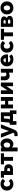

<svg xmlns="http://www.w3.org/2000/svg" viewBox="3636 -4202 760 8073"><g transform="rotate(-90 4016.5 -166.0)"><path d="M437 -184 535 -84Q495 -37 437 -10.5Q379 16 314 16Q235 16 173 -19Q111 -54 75.5 -115.5Q40 -177 40 -255Q40 -335 74.5 -396Q109 -457 170.5 -491.5Q232 -526 313 -526Q450 -526 534 -427L435 -326Q410 -358 384.5 -374Q359 -390 326 -390Q275 -390 241.5 -353.5Q208 -317 208 -255Q208 -194 242 -157Q276 -120 326 -120Q360 -120 387.5 -136.5Q415 -153 437 -184Z M698 0V-379H583V-510H861V-367H944Q1036 -367 1091.5 -318.5Q1147 -270 1147 -190Q1147 -102 1093 -51Q1039 0 944 0ZM927 -241H861V-126H927Q986 -126 986 -184Q986 -241 927 -241Z M1292 0V-379H1142V-510H1605V-379H1455V0Z M1851 194H1688V-510H1850V-450Q1873 -485 1909.5 -505.5Q1946 -526 1996 -526Q2060 -526 2113.5 -492Q2167 -458 2199.5 -397Q2232 -336 2232 -255Q2232 -174 2199.5 -113Q2167 -52 2113.5 -18Q2060 16 1997 16Q1948 16 1911.5 -2.5Q1875 -21 1851 -54ZM1851 -258V-192Q1862 -159 1889 -139.5Q1916 -120 1951 -120Q2003 -120 2033.5 -158.5Q2064 -197 2064 -255Q2064 -314 2035.5 -352.5Q2007 -391 1957 -391Q1911 -391 1881 -355.5Q1851 -320 1851 -258Z M2662 -510H2825L2608 40Q2577 117 2526.5 155.5Q2476 194 2401 194H2329V60H2389Q2424 60 2440 48.5Q2456 37 2464 8L2466 1L2262 -510H2429L2545 -173Z M2805 144V-131H2846Q2866 -131 2877.5 -138Q2889 -145 2895.5 -166.5Q2902 -188 2905 -229L2930 -510H3328V-131H3411V144H3258V0H2958V144ZM3058 -216Q3052 -160 3032 -131H3170V-381H3074Z M3495 0V-510H3658V-333H3812V-510H3975V0H3812V-202H3658V0Z M4101 0V-510H4254V-232L4436 -510H4581V0H4428V-280L4245 0Z M4868 -142Q4777 -142 4727 -198Q4677 -254 4677 -355V-510H4840V-372Q4840 -278 4923 -278Q4962 -278 4997 -298V-510H5160V0H4997V-171Q4971 -158 4935.5 -150Q4900 -142 4868 -142Z M5690 -161 5768 -60Q5684 16 5553 16Q5466 16 5401 -18Q5336 -52 5299.5 -113Q5263 -174 5263 -254Q5263 -332 5297 -393.5Q5331 -455 5390.5 -490.5Q5450 -526 5526 -526Q5595 -526 5649 -491.5Q5703 -457 5734 -397Q5765 -337 5765 -261V-208H5433Q5453 -111 5558 -111Q5601 -111 5634 -125Q5667 -139 5690 -161ZM5522 -401Q5446 -401 5431 -305H5605Q5596 -401 5522 -401Z M6235 -184 6333 -84Q6293 -37 6235 -10.5Q6177 16 6112 16Q6033 16 5971 -19Q5909 -54 5873.5 -115.5Q5838 -177 5838 -255Q5838 -335 5872.5 -396Q5907 -457 5968.5 -491.5Q6030 -526 6111 -526Q6248 -526 6332 -427L6233 -326Q6208 -358 6182.5 -374Q6157 -390 6124 -390Q6073 -390 6039.5 -353.5Q6006 -317 6006 -255Q6006 -194 6040 -157Q6074 -120 6124 -120Q6158 -120 6185.5 -136.5Q6213 -153 6235 -184Z M6528 0V-379H6378V-510H6841V-379H6691V0Z M6924 0V-510H7172Q7258 -510 7310.5 -473.5Q7363 -437 7363 -372Q7363 -337 7344 -309Q7325 -281 7291 -265Q7335 -250 7360.5 -217.5Q7386 -185 7386 -143Q7386 -79 7333 -39.5Q7280 0 7194 0ZM7142 -397H7066V-308H7142Q7174 -308 7190.5 -318Q7207 -328 7207 -352Q7207 -377 7190.5 -387Q7174 -397 7142 -397ZM7164 -211H7066V-113H7164Q7199 -113 7214.5 -124.5Q7230 -136 7230 -162Q7230 -211 7164 -211Z M7719 16Q7638 16 7576.5 -18.5Q7515 -53 7480.5 -114.5Q7446 -176 7446 -255Q7446 -335 7480.5 -396Q7515 -457 7576.5 -491.5Q7638 -526 7719 -526Q7801 -526 7862.5 -491.5Q7924 -457 7958.5 -396Q7993 -335 7993 -255Q7993 -176 7958.5 -114.5Q7924 -53 7862.5 -18.5Q7801 16 7719 16ZM7719 -120Q7766 -120 7795.5 -158Q7825 -196 7825 -255Q7825 -314 7795.5 -352Q7766 -390 7719 -390Q7673 -390 7643.5 -352Q7614 -314 7614 -255Q7614 -196 7643.5 -158Q7673 -120 7719 -120Z"/></g></svg>

Font: Wix Madefor Text ExtraBold
Style: Regular
Weight: 800
Designer: Dalton Maag Ltd
Foundry: Dalton Maag Ltd
Version: Version 3.100